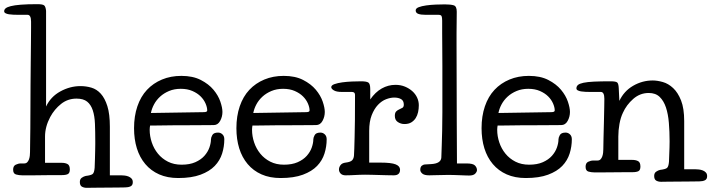

<svg xmlns="http://www.w3.org/2000/svg" viewBox="-68 -841 3412 921"><path d="M459 0H513Q520 0 529.5 1Q539 2 548 5.5Q557 9 563 15.5Q569 22 569 33Q569 48 558 53Q547 58 532 58Q527 58 499.5 58.5Q472 59 439.5 59Q407 59 379.5 59.5Q352 60 348 60Q335 60 325 54.5Q315 49 315 32Q315 18 324.5 11.5Q334 5 343 3Q368 0 376 -6Q384 -12 386 -36Q387 -56 387.5 -78Q388 -100 388.5 -118.5Q389 -137 389 -149.5Q389 -162 389 -163Q389 -209 387.5 -247Q386 -285 377 -312Q368 -339 350 -353.5Q332 -368 299 -368Q257 -368 225 -342.5Q193 -317 173 -280Q148 -233 148 -186V-60H228Q245 -60 256 -54Q267 -48 267 -28Q267 -11 257.5 -6Q248 -1 228 -1Q225 -1 211.5 -1Q198 -1 178 -1Q158 -1 135 -0.5Q112 0 92 0Q72 0 57 0Q42 0 39 0Q23 0 9 -4Q-5 -8 -5 -27Q-5 -45 7.5 -51Q20 -57 32 -57H48Q57 -57 62.5 -62.5Q68 -68 71 -76.5Q74 -85 75 -94Q76 -103 76 -111Q76 -119 76.5 -150Q77 -181 77.5 -225.5Q78 -270 78 -324.5Q78 -379 78.5 -435Q79 -491 79.5 -544Q80 -597 80.5 -639Q81 -681 81 -707.5Q81 -734 81 -737Q81 -770 64 -770H17Q7 -770 -4.5 -770.5Q-16 -771 -25.5 -772.5Q-35 -774 -41.5 -777.5Q-48 -781 -48 -787Q-48 -795 -41 -801Q-34 -807 -16.5 -811.5Q1 -816 32 -818.5Q63 -821 111 -821Q137 -821 144 -815Q151 -809 153 -789V-330Q175 -377 221.5 -402.5Q268 -428 318 -428Q345 -428 370.5 -420.5Q396 -413 415.5 -391.5Q435 -370 447 -332Q459 -294 459 -233Z M909 -303Q926 -303 926 -311Q926 -326 918 -344.5Q910 -363 894.5 -378.5Q879 -394 855 -404.5Q831 -415 799 -415Q768 -415 743 -404.5Q718 -394 700 -377.5Q682 -361 671 -340.5Q660 -320 656 -299ZM652 -239Q651 -234 650.5 -228.5Q650 -223 650 -218Q650 -188 660 -158Q670 -128 689.5 -104Q709 -80 737.5 -65.5Q766 -51 803 -51Q842 -51 869 -63Q896 -75 912.5 -93.5Q929 -112 936.5 -133.5Q944 -155 944 -173Q944 -181 950.5 -193Q957 -205 978 -205Q990 -205 999 -196.5Q1008 -188 1008 -173Q1008 -138 997.5 -104.5Q987 -71 962 -45Q937 -19 894 -3Q851 13 787 13Q735 13 695.5 -4.5Q656 -22 629 -54Q602 -86 588.5 -129.5Q575 -173 575 -226Q575 -284 591 -331Q607 -378 637 -410Q667 -442 709 -459.5Q751 -477 802 -477Q857 -477 895 -457.5Q933 -438 956 -410.5Q979 -383 989 -353.5Q999 -324 999 -304Q999 -281 988 -261Q977 -241 957 -241Q926 -241 883.5 -240.5Q841 -240 793 -240Q783 -240 764 -240Q745 -240 724 -239.5Q703 -239 683.5 -239Q664 -239 652 -239Z M1400 -303Q1417 -303 1417 -311Q1417 -326 1409 -344.5Q1401 -363 1385.5 -378.5Q1370 -394 1346 -404.5Q1322 -415 1290 -415Q1259 -415 1234 -404.5Q1209 -394 1191 -377.5Q1173 -361 1162 -340.5Q1151 -320 1147 -299ZM1143 -239Q1142 -234 1141.5 -228.5Q1141 -223 1141 -218Q1141 -188 1151 -158Q1161 -128 1180.5 -104Q1200 -80 1228.5 -65.5Q1257 -51 1294 -51Q1333 -51 1360 -63Q1387 -75 1403.5 -93.5Q1420 -112 1427.5 -133.5Q1435 -155 1435 -173Q1435 -181 1441.5 -193Q1448 -205 1469 -205Q1481 -205 1490 -196.5Q1499 -188 1499 -173Q1499 -138 1488.5 -104.5Q1478 -71 1453 -45Q1428 -19 1385 -3Q1342 13 1278 13Q1226 13 1186.5 -4.5Q1147 -22 1120 -54Q1093 -86 1079.5 -129.5Q1066 -173 1066 -226Q1066 -284 1082 -331Q1098 -378 1128 -410Q1158 -442 1200 -459.5Q1242 -477 1293 -477Q1348 -477 1386 -457.5Q1424 -438 1447 -410.5Q1470 -383 1480 -353.5Q1490 -324 1490 -304Q1490 -281 1479 -261Q1468 -241 1448 -241Q1417 -241 1374.5 -240.5Q1332 -240 1284 -240Q1274 -240 1255 -240Q1236 -240 1215 -239.5Q1194 -239 1174.5 -239Q1155 -239 1143 -239Z M1941 -336Q1941 -319 1937.5 -303Q1934 -287 1926 -274.5Q1918 -262 1905 -254Q1892 -246 1872 -246Q1855 -246 1840.5 -255.5Q1826 -265 1826 -285Q1826 -300 1832.5 -306.5Q1839 -313 1847.5 -316.5Q1856 -320 1862.5 -324Q1869 -328 1869 -339Q1869 -358 1856 -365.5Q1843 -373 1823 -373Q1805 -373 1784 -365Q1763 -357 1745 -338Q1727 -319 1715 -288.5Q1703 -258 1703 -213V-61H1757Q1809 -61 1830 -52.5Q1851 -44 1851 -27Q1851 0 1821 0Q1806 0 1788 -0.5Q1770 -1 1751.5 -1.5Q1733 -2 1715 -2.5Q1697 -3 1683 -3Q1668 -3 1657 -2.5Q1646 -2 1635.5 -1.5Q1625 -1 1614.5 -0.5Q1604 0 1590 0Q1574 0 1566 -8.5Q1558 -17 1558 -28Q1558 -39 1565.5 -49Q1573 -59 1590 -61Q1614 -64 1621.5 -72.5Q1629 -81 1630 -95Q1631 -108 1631.5 -128.5Q1632 -149 1633 -182.5Q1634 -216 1634.5 -265Q1635 -314 1635 -386Q1635 -400 1620 -400H1571Q1546 -400 1533.5 -407.5Q1521 -415 1521 -423Q1521 -432 1536.5 -437.5Q1552 -443 1574 -446Q1596 -449 1621 -450Q1646 -451 1664 -451Q1690 -451 1699 -445Q1708 -439 1708 -413V-364Q1732 -399 1763 -416.5Q1794 -434 1829 -434Q1854 -434 1874.5 -425.5Q1895 -417 1910 -403.5Q1925 -390 1933 -372.5Q1941 -355 1941 -336Z M2123 -785Q2123 -760 2122.5 -732.5Q2122 -705 2122 -681.5Q2122 -658 2122 -642.5Q2122 -627 2122 -626Q2122 -400 2123 -262Q2124 -124 2124 -57H2170Q2201 -57 2210.5 -47Q2220 -37 2220 -25Q2220 -17 2211.5 -8Q2203 1 2182 1Q2175 1 2163 0.5Q2151 0 2137.5 -0.5Q2124 -1 2109.5 -1.5Q2095 -2 2082 -2Q2072 -2 2059.5 -1.5Q2047 -1 2034.5 -1Q2022 -1 2010.5 -0.5Q1999 0 1991 0Q1967 0 1957.5 -8.5Q1948 -17 1948 -26Q1948 -41 1956 -46.5Q1964 -52 1969 -52L2002 -54Q2047 -57 2049 -85Q2050 -113 2051 -144Q2052 -175 2053 -214Q2054 -253 2054 -302Q2054 -351 2054 -413Q2054 -477 2054 -525.5Q2054 -574 2053.5 -612.5Q2053 -651 2053 -682Q2053 -713 2053 -742Q2053 -758 2050 -764Q2047 -770 2034 -770H1972Q1951 -770 1938.5 -774.5Q1926 -779 1926 -791Q1926 -801 1940.5 -806.5Q1955 -812 1976.5 -815Q1998 -818 2022 -819Q2046 -820 2066 -820Q2094 -820 2108.5 -815.5Q2123 -811 2123 -785Z M2576 -303Q2593 -303 2593 -311Q2593 -326 2585 -344.5Q2577 -363 2561.5 -378.5Q2546 -394 2522 -404.5Q2498 -415 2466 -415Q2435 -415 2410 -404.5Q2385 -394 2367 -377.5Q2349 -361 2338 -340.5Q2327 -320 2323 -299ZM2319 -239Q2318 -234 2317.5 -228.5Q2317 -223 2317 -218Q2317 -188 2327 -158Q2337 -128 2356.5 -104Q2376 -80 2404.5 -65.5Q2433 -51 2470 -51Q2509 -51 2536 -63Q2563 -75 2579.5 -93.5Q2596 -112 2603.5 -133.5Q2611 -155 2611 -173Q2611 -181 2617.5 -193Q2624 -205 2645 -205Q2657 -205 2666 -196.5Q2675 -188 2675 -173Q2675 -138 2664.5 -104.5Q2654 -71 2629 -45Q2604 -19 2561 -3Q2518 13 2454 13Q2402 13 2362.5 -4.5Q2323 -22 2296 -54Q2269 -86 2255.5 -129.5Q2242 -173 2242 -226Q2242 -284 2258 -331Q2274 -378 2304 -410Q2334 -442 2376 -459.5Q2418 -477 2469 -477Q2524 -477 2562 -457.5Q2600 -438 2623 -410.5Q2646 -383 2656 -353.5Q2666 -324 2666 -304Q2666 -281 2655 -261Q2644 -241 2624 -241Q2593 -241 2550.5 -240.5Q2508 -240 2460 -240Q2450 -240 2431 -240Q2412 -240 2391 -239.5Q2370 -239 2350.5 -239Q2331 -239 2319 -239Z M3214 -29H3268Q3275 -29 3284.5 -28Q3294 -27 3303 -23.5Q3312 -20 3318 -13.5Q3324 -7 3324 4Q3324 19 3313 24Q3302 29 3287 29Q3282 29 3254.5 29.5Q3227 30 3194.5 30Q3162 30 3134.5 30.5Q3107 31 3103 31Q3090 31 3080 25.5Q3070 20 3070 3Q3070 -11 3079.5 -17.5Q3089 -24 3098 -26Q3123 -29 3131 -35Q3139 -41 3141 -65Q3143 -105 3143.5 -133Q3144 -161 3144 -163Q3144 -209 3140.5 -251.5Q3137 -294 3126.5 -325.5Q3116 -357 3096.5 -376Q3077 -395 3044 -395Q3002 -395 2969.5 -366.5Q2937 -338 2920 -300Q2909 -277 2903.5 -246.5Q2898 -216 2898 -186V-74H2965Q2982 -74 2993 -68Q3004 -62 3004 -42Q3004 -25 2994.5 -20Q2985 -15 2965 -15Q2961 -15 2934.5 -15Q2908 -15 2876 -14.5Q2844 -14 2816.5 -14Q2789 -14 2784 -14Q2768 -14 2754.5 -18Q2741 -22 2741 -41Q2741 -59 2753.5 -65Q2766 -71 2778 -71H2798Q2807 -71 2812.5 -76.5Q2818 -82 2821 -90.5Q2824 -99 2825 -108Q2826 -117 2826 -125Q2826 -142 2827 -179.5Q2828 -217 2829 -257Q2830 -297 2830.5 -329Q2831 -361 2831 -367Q2831 -400 2814 -400H2762Q2752 -400 2740.5 -400.5Q2729 -401 2719.5 -402.5Q2710 -404 2703.5 -407.5Q2697 -411 2697 -417Q2697 -427 2704.5 -433.5Q2712 -440 2731 -444Q2750 -448 2781.5 -449.5Q2813 -451 2861 -451Q2887 -451 2893 -445Q2899 -439 2900 -419L2903 -357Q2925 -404 2969 -429.5Q3013 -455 3063 -455Q3085 -455 3111.5 -447.5Q3138 -440 3161 -418.5Q3184 -397 3199 -359Q3214 -321 3214 -260Z"/></svg>

Font: Life Savers
Style: Bold
Weight: 700
Designer: Pablo Impallari, Rodrigo Fuenzalida, Brenda Gallo
Foundry: Pablo Impallari, Rodrigo Fuenzalida, Brenda Gallo
Version: Version 3.001; ttfautohint (v0.95) -l 8 -r 50 -G 200 -x 14 -